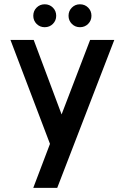

<svg xmlns="http://www.w3.org/2000/svg" viewBox="-20 -694 587 904"><path d="M136.7 -619.6Q136.7 -642.6 152.3 -658.2Q168 -673.8 190.4 -673.8Q213.4 -673.8 229 -658.2Q244.6 -642.6 244.6 -619.6Q244.6 -597.2 229 -581.5Q213.4 -565.9 190.4 -565.9Q168 -565.9 152.3 -581.5Q136.7 -597.2 136.7 -619.6ZM302.7 -619.6Q302.7 -642.6 318.4 -658.2Q334 -673.8 356.4 -673.8Q379.4 -673.8 395 -658.2Q410.6 -642.6 410.6 -619.6Q410.6 -597.2 395 -581.5Q379.4 -565.9 356.4 -565.9Q334 -565.9 318.4 -581.5Q302.7 -597.2 302.7 -619.6ZM138.7 -505.9 270 -155.3 404.3 -505.9H518.1L249.5 190.4H136.7L215.3 -16.6L29.3 -505.9Z"/></svg>

Font: Anta
Style: Regular
Weight: 400
Designer: Sergej Lebedev
Foundry: Sergej Lebedev
Version: Version 1.000; ttfautohint (v1.8.4.7-5d5b)